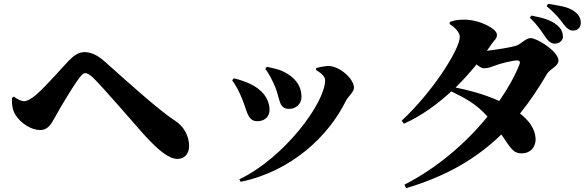

<svg xmlns="http://www.w3.org/2000/svg" viewBox="-20 -889 3040 998"><path d="M42 -380C41 -341 46 -314 61 -291C89 -247 143 -213 189 -213C230 -213 246 -245 266 -280C293 -330 358 -438 390 -481C405 -501 414 -509 423 -509C433 -509 448 -501 468 -481C515 -435 667 -259 725 -193C809 -101 860 -63 903 -63C939 -63 963 -90 963 -130C963 -180 937 -231 892 -260C807 -316 671 -438 528 -566C490 -600 457 -618 419 -618C388 -618 363 -600 335 -571C307 -542 219 -440 166 -395C139 -372 119 -363 105 -363C94 -363 71 -371 52 -387Z M1359 -530C1374 -515 1401 -462 1412 -433C1437 -369 1429 -323 1484 -323C1514 -323 1547 -345 1547 -385C1547 -446 1511 -488 1455 -516C1425 -531 1399 -534 1367 -542ZM1231 56C1494 2 1688 -181 1778 -365C1790 -388 1820 -411 1820 -433C1820 -480 1743 -548 1684 -546C1666 -545 1639 -540 1623 -535V-525C1648 -510 1670 -492 1670 -472C1670 -354 1457 -68 1224 43ZM1187 -471C1205 -447 1223 -415 1241 -369C1264 -313 1267 -259 1317 -259C1359 -259 1381 -285 1381 -318C1381 -376 1341 -426 1276 -455C1258 -463 1227 -475 1195 -482Z M2819 -691C2834 -670 2850 -661 2866 -662C2891 -664 2908 -681 2906 -702C2904 -725 2897 -740 2876 -758C2844 -786 2794 -798 2742 -808L2734 -797C2782 -750 2799 -719 2819 -691ZM2908 -765C2926 -742 2940 -729 2961 -730C2984 -731 3000 -748 2999 -773C2998 -798 2985 -817 2961 -833C2929 -854 2891 -859 2829 -869L2821 -857C2877 -810 2891 -787 2908 -765ZM2082 71 2091 89C2304 26 2459 -67 2586 -190C2635 -119 2647 -90 2696 -92C2736 -93 2766 -124 2764 -169C2761 -221 2729 -263 2683 -299C2734 -362 2780 -431 2824 -506C2838 -530 2883 -545 2883 -574C2883 -622 2771 -691 2739 -691C2714 -691 2691 -663 2667 -653C2645 -644 2556 -630 2511 -625L2533 -657C2551 -684 2563 -686 2563 -709C2563 -739 2474 -787 2393 -787C2356 -787 2338 -782 2318 -775L2317 -764C2348 -745 2370 -718 2370 -698C2370 -630 2221 -402 2068 -262L2079 -246C2170 -286 2253 -347 2326 -414C2395 -380 2455 -350 2514 -283C2402 -145 2251 -15 2082 71ZM2348 -434C2388 -473 2424 -514 2457 -554C2472 -542 2485 -534 2495 -534C2517 -534 2531 -540 2552 -548C2577 -558 2646 -575 2667 -575C2680 -575 2686 -569 2680 -554C2656 -493 2620 -429 2575 -364C2497 -400 2405 -423 2348 -434Z"/></svg>

Font: Noto Serif CJK SC Black
Style: Regular
Weight: 900
Designer: Ryoko NISHIZUKA 西塚涼子 (kana & ideographs); Frank Grießhammer (Latin, Greek & Cyrillic); Wenlong ZHANG 张文龙 (bopomofo); San
Foundry: Adobe
Version: Version 2.001;hotconv 1.1.0;makeotfexe 2.6.0